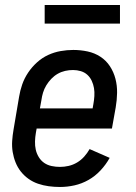

<svg xmlns="http://www.w3.org/2000/svg" viewBox="-20 -737 540 765"><path d="M219 8Q196 8 174 5Q152 2 131.5 -5Q111 -12 93.5 -24.5Q76 -37 63 -53.5Q50 -70 42 -90Q34 -110 30.5 -131.5Q27 -153 28.5 -175.5Q30 -198 34 -221L56 -351Q60 -376 68.5 -400.5Q77 -425 92 -447.5Q107 -470 127.5 -488.5Q148 -507 172 -518Q196 -529 221.5 -533.5Q247 -538 272 -538Q301 -538 329 -532Q357 -526 380 -511Q403 -496 418 -473Q433 -450 440 -423Q447 -396 446.5 -367Q446 -338 441 -309L426 -225H126L123 -208Q120 -191 119.5 -173.5Q119 -156 122.5 -140.5Q126 -125 134.5 -111Q143 -97 156 -88Q169 -79 185.5 -75.5Q202 -72 219 -72Q236 -72 253.5 -76Q271 -80 287 -89.5Q303 -99 315.5 -113Q328 -127 337 -143L417 -108Q402 -81 380.5 -58Q359 -35 332.5 -20Q306 -5 277 1.5Q248 8 219 8ZM139 -305H349L352 -322Q355 -338 356 -354.5Q357 -371 354.5 -386Q352 -401 345.5 -415Q339 -429 328 -439Q317 -449 302 -453.5Q287 -458 271 -458Q255 -458 239.5 -454.5Q224 -451 210 -443Q196 -435 184.5 -423Q173 -411 164.5 -397Q156 -383 151.5 -368Q147 -353 145 -338ZM158 -643V-717H458V-643Z"/></svg>

Font: iosevka_custom_sans_ss08 Md
Style: Italic
Weight: 500
Italic angle: -10°
Designer: Belleve Invis
Foundry: Belleve Invis
Version: Version 10.3.0; ttfautohint (v1.8.3)